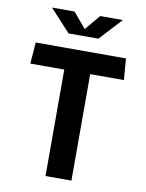

<svg xmlns="http://www.w3.org/2000/svg" viewBox="-100 -1010 820 1080"><g transform="rotate(10 310.0 -470.0)"><path d="M236.5 0H384.5V-608H577L567.5 -730H52L42.5 -608H236.5ZM108 -939.5H237L310 -852L383 -939.5H512.5L395.5 -812.5H225Z"/></g></svg>

Font: Monaspace Krypton
Style: Bold
Weight: 700
Designer: Riley Cran & the Lettermatic Team
Foundry: Lettermatic
Version: Version 1.200 (Monaspace Krypton)